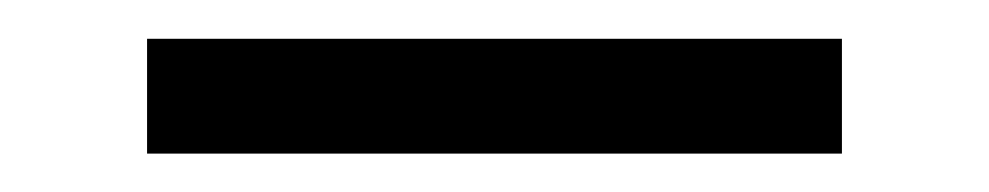

<svg xmlns="http://www.w3.org/2000/svg" viewBox="-20 -633 515 100"><path d="M418.5 -612.8H56.6V-553H418.5Z"/></svg>

Font: Estedad-FD-VF Thin
Style: Regular
Weight: 100
Designer: Amin Abedi
Version: Version 5.0